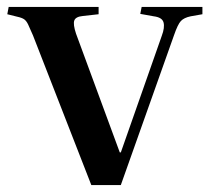

<svg xmlns="http://www.w3.org/2000/svg" viewBox="-20 -533 603 553"><path d="M243 0 75 -431Q66 -452 61 -462.5Q56 -473 49.5 -477.5Q43 -482 29 -485L1 -492L5 -513H264V-492L219 -487Q198 -485 194 -474Q190 -463 199 -436L325 -94H328L446 -430Q455 -454 451 -468.5Q447 -483 423 -486L384 -493L388 -513H563V-492L529 -486Q510 -482 501 -472.5Q492 -463 481 -431L328 0Z"/></svg>

Font: Literata 60pt Medium
Style: Regular
Weight: 500
Designer: Latin by Veronika Burian and Jose Scaglione. Greek by Irene Vlachou. Cyrillic by Vera Evstafieva.
Foundry: TypeTogether
Version: Version 3.103;gftools[0.9.29]